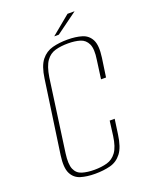

<svg xmlns="http://www.w3.org/2000/svg" viewBox="-137 -781 675 865"><g transform="rotate(-20 201.0 -348.0)"><path d="M167 12Q128 12 98.5 3Q69 -6 55 -34Q41 -62 49 -120L99 -469Q107 -527 129 -554.5Q151 -582 183.5 -590.5Q216 -599 255 -599Q295 -599 324.5 -590Q354 -581 368 -553.5Q382 -526 374 -469L361 -379H337L349 -467Q357 -518 345.5 -542.5Q334 -567 309.5 -574.5Q285 -582 252 -582Q218 -582 191 -574.5Q164 -567 146.5 -542.5Q129 -518 121 -467L73 -121Q66 -70 76.5 -45.5Q87 -21 112 -13.5Q137 -6 170 -6Q204 -6 231 -13.5Q258 -21 276 -45.5Q294 -70 301 -121L310 -191H334L324 -120Q316 -61 294.5 -33Q273 -5 240.5 3.5Q208 12 167 12ZM205 -633 296 -708H330L227 -633Z"/></g></svg>

Font: Alumni Sans SC Thin
Style: Italic
Weight: 100
Italic angle: -8°
Designer: Robert E. Leuschke
Foundry: Robert E. Leuschke
Version: Version 1.016